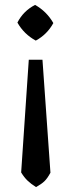

<svg xmlns="http://www.w3.org/2000/svg" viewBox="-20 -741 288 775"><path d="M183.6 -43.9Q171.4 -21 159.4 -9.5Q147.5 2 125.5 14.2Q104.5 1 91.1 -12Q77.6 -24.9 65.4 -44.9L96.2 -500H151.4ZM50.3 -649.9Q74.2 -696.8 121.6 -721.2Q168.5 -694.8 195.3 -647.9Q170.4 -602.1 124.5 -577.1Q76.7 -603 50.3 -649.9Z"/></svg>

Font: Brawler
Style: Regular
Weight: 400
Version: Version 1.000